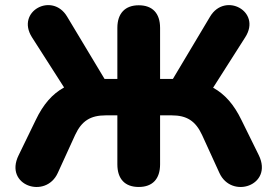

<svg xmlns="http://www.w3.org/2000/svg" viewBox="-20 -735 1103 764"><path d="M532 9C587 9 617 -23 617 -81V-276H663C723 -276 758 -254 784 -198L853 -47C901 59 1068 3 1010 -117L941 -257C911 -319 875 -360 828 -386L956 -587C1022 -690 875 -768 816 -669L668 -421H617V-624C617 -682 587 -714 532 -714C478 -714 447 -682 447 -624V-421H396L247 -669C188 -768 42 -690 107 -587L235 -387C188 -361 152 -320 122 -257L54 -117C-5 3 162 59 210 -47L279 -198C305 -254 340 -276 401 -276H447V-81C447 -23 477 9 532 9Z"/></svg>

Font: SN Pro Heavy
Style: Regular
Weight: 800
Designer: Tobias Whetton
Foundry: Supernotes
Version: Version 1.001;Glyphs 3.2 (3249)